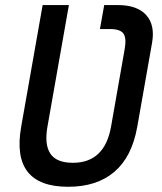

<svg xmlns="http://www.w3.org/2000/svg" viewBox="-20 -713 626 743"><path d="M383.3 -693.4H436Q510.7 -693.4 545.7 -654.8Q580.6 -616.2 568.4 -546.9L511.2 -222.7Q490.7 -106.4 422.9 -48.3Q355 9.8 243.7 9.8Q21 9.8 62 -222.7L145 -693.4H246.6L163.6 -222.7Q151.4 -153.3 175 -118.2Q198.7 -83 262.2 -83Q384.8 -83 409.7 -222.7L462.4 -522.5Q470.2 -565.9 457.5 -583.3Q444.8 -600.6 405.8 -600.6H366.7Z"/></svg>

Font: Cascadia Mono
Style: Italic
Weight: 400
Italic angle: -10°
Monospace: yes
Designer: Aaron Bell
Foundry: Saja Typeworks
Version: Version 2404.023; ttfautohint (v1.8.4)